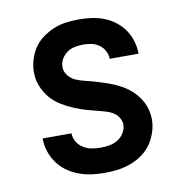

<svg xmlns="http://www.w3.org/2000/svg" viewBox="-66 -591 632 661"><g transform="rotate(-10 250.0 -260.0)"><path d="M248 8Q226 8 203 5Q180 2 158.5 -6Q137 -14 118 -27.5Q99 -41 85.5 -60Q72 -79 65 -101Q58 -123 58 -146Q58 -146 58 -146Q58 -146 58 -146H159Q159 -131 167 -117Q175 -103 188.5 -94.5Q202 -86 217.5 -83Q233 -80 249 -80Q264 -80 279.5 -82.5Q295 -85 308.5 -93Q322 -101 331 -115Q340 -129 340 -145Q340 -156 334 -167Q328 -178 318.5 -185Q309 -192 298 -196Q287 -200 275 -203Q251 -209 227.5 -215.5Q204 -222 181.5 -231.5Q159 -241 138 -254Q117 -267 101.5 -285.5Q86 -304 77 -327Q68 -350 68 -375Q68 -397 74.5 -419Q81 -441 93.5 -459.5Q106 -478 124.5 -491.5Q143 -505 163.5 -513.5Q184 -522 206.5 -525Q229 -528 252 -528Q274 -528 296 -525Q318 -522 339 -514Q360 -506 378 -492Q396 -478 408.5 -460Q421 -442 427.5 -420Q434 -398 434 -376Q434 -376 434 -376Q434 -376 434 -376H333Q333 -390 326 -403.5Q319 -417 307 -425.5Q295 -434 280.5 -437Q266 -440 251 -440Q237 -440 222 -437Q207 -434 195 -425.5Q183 -417 175.5 -404Q168 -391 168 -376Q168 -360 178.5 -346.5Q189 -333 204 -326.5Q219 -320 234.5 -316.5Q250 -313 265.5 -308.5Q281 -304 296.5 -299Q312 -294 327 -288Q342 -282 356 -274.5Q370 -267 383 -257Q396 -247 406.5 -234.5Q417 -222 424.5 -208Q432 -194 436 -178Q440 -162 440 -146Q440 -123 432.5 -100.5Q425 -78 412 -59.5Q399 -41 380 -27.5Q361 -14 339 -6Q317 2 294.5 5Q272 8 248 8Z"/></g></svg>

Font: Zed Sans Semibold
Style: Regular
Weight: 600
Designer: Belleve Invis
Foundry: Belleve Invis
Version: Version 1.0.0; ttfautohint (v1.8.4)